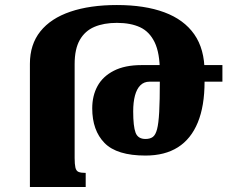

<svg xmlns="http://www.w3.org/2000/svg" viewBox="-20 -744 910 764"><path d="M321 0H99V-490Q99 -567 140.5 -619Q182 -671 260 -697.5Q338 -724 445 -724Q556 -724 634 -695Q712 -666 753 -607.5Q794 -549 794 -458H616Q616 -533 595.5 -575.5Q575 -618 537.5 -635.5Q500 -653 445 -653Q393 -653 355.5 -637Q318 -621 297.5 -585Q277 -549 277 -489V-115Q277 -91 280 -77.5Q283 -64 292.5 -60Q302 -56 321 -56ZM575 -419Q553 -419 538.5 -404.5Q524 -390 517 -363.5Q510 -337 510 -301Q510 -241 519.5 -216Q529 -191 559 -191Q577 -191 588 -199Q599 -207 605 -230Q611 -253 613.5 -298.5Q616 -344 616 -419ZM865 -485V-419H794Q794 -322 767 -256.5Q740 -191 688 -158Q636 -125 559 -125Q445 -125 396 -175Q347 -225 347 -313Q347 -363 368 -401.5Q389 -440 433 -462.5Q477 -485 543 -485Z"/></svg>

Font: Noto Serif Armenian ExtraBold
Style: Regular
Weight: 800
Version: Version 2.007